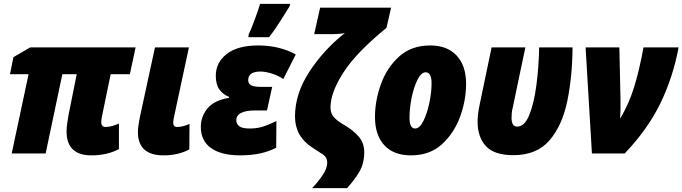

<svg xmlns="http://www.w3.org/2000/svg" viewBox="-20 -800 3558 1001"><path d="M600 -23V-156Q582 -148 564.5 -143Q547 -138 531 -138Q508 -138 508 -164Q508 -173 509.5 -182.5Q511 -192 513 -200L557 -413H657L687 -553H138L50 -502L32 -413H129L41 0H218L305 -413H380L338 -204Q334 -183 330.5 -158Q327 -133 327 -115Q327 10 457 10Q539 10 600 -23Z M967 -21 968 -154Q933 -138 903 -138Q883 -138 883 -161Q883 -172 888 -194L965 -553H788L710 -193Q706 -174 702.5 -151.5Q699 -129 699 -112Q699 10 833 10Q909 10 967 -21Z M1383 -606Q1413 -645 1440.5 -688.5Q1468 -732 1491 -769L1492 -780H1336Q1328 -752 1308.5 -699Q1289 -646 1276 -619L1275 -606ZM1420 -30 1421 -169Q1389 -153 1356 -141.5Q1323 -130 1282 -130Q1241 -130 1226.5 -142.5Q1212 -155 1212 -172Q1212 -199 1237.5 -211.5Q1263 -224 1305 -224H1372L1399 -347H1343Q1304 -347 1289 -355.5Q1274 -364 1274 -382Q1274 -427 1338 -427Q1362 -427 1395.5 -417Q1429 -407 1457 -388L1522 -516Q1437 -563 1326 -563Q1219 -563 1162 -518.5Q1105 -474 1105 -405Q1105 -359 1124 -333Q1143 -307 1174 -295V-290Q1096 -277 1061.5 -234.5Q1027 -192 1027 -139Q1027 -65 1081 -27.5Q1135 10 1232 10Q1345 10 1420 -30Z M1789 181Q1828 139 1853.5 95.5Q1879 52 1879 -7Q1879 -55 1849.5 -88.5Q1820 -122 1777 -147Q1743 -166 1723 -186.5Q1703 -207 1703 -240Q1703 -317 1770 -421.5Q1837 -526 1995 -655L2019 -760H1649L1618 -622H1715Q1730 -622 1748 -623.5Q1766 -625 1778 -628Q1667 -540 1592.5 -425.5Q1518 -311 1518 -193Q1518 -89 1608 -31Q1643 -9 1664.5 6Q1686 21 1686 48Q1686 78 1661.5 114Q1637 150 1607 181Z M2410 -363Q2410 -457 2361 -510Q2312 -563 2223 -563Q2124 -563 2060 -504.5Q1996 -446 1965.5 -360Q1935 -274 1935 -190Q1935 -96 1983.5 -43Q2032 10 2123 10Q2220 10 2283.5 -47.5Q2347 -105 2378.5 -191Q2410 -277 2410 -363ZM2115 -187Q2115 -235 2126 -290Q2137 -345 2156.5 -384Q2176 -423 2199 -423Q2230 -423 2230 -366Q2230 -319 2218.5 -264Q2207 -209 2187.5 -169.5Q2168 -130 2144 -130Q2115 -130 2115 -187Z M2965 -553H2791Q2789 -451 2776.5 -356Q2764 -261 2739.5 -200.5Q2715 -140 2676 -140Q2647 -140 2647 -185Q2647 -195 2648 -209Q2649 -223 2653 -238L2719 -553H2543L2481 -256Q2470 -206 2470 -165Q2470 -85 2513.5 -38Q2557 9 2656 9Q2779 9 2845.5 -69Q2912 -147 2938 -275Q2964 -403 2965 -553Z M3237 0Q3358 -127 3423.5 -262.5Q3489 -398 3518 -553H3335Q3312 -428 3285 -342.5Q3258 -257 3213 -181Q3216 -228 3215 -283L3209 -553H3033L3066 0Z"/></svg>

Font: Noto Sans Display SemiCondensed Black
Style: Italic
Weight: 900
Width: 4
Designer: Monotype Design team
Foundry: Monotype Imaging Inc.
Version: 1.000